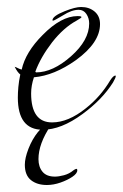

<svg xmlns="http://www.w3.org/2000/svg" viewBox="-20 -362 351 549"><path d="M102 9Q31 9 31 -83Q31 -97 32.5 -113.5Q34 -130 38 -149Q34 -152 30 -157.5Q26 -163 22 -171Q26 -170 30.5 -167.5Q35 -165 42 -163Q53 -213 102 -262Q155 -316 202 -316Q213 -316 213 -313Q213 -311 199 -303Q162 -283 129 -241Q96 -198 81 -157L83 -155Q131 -155 183 -201Q235 -247 235 -295Q235 -310 227 -322Q219 -334 205 -334Q185 -334 160 -318Q135 -303 132 -303Q130 -303 130 -304Q130 -316 165 -330Q195 -342 212 -342Q235 -342 250.5 -329Q266 -316 266 -293Q266 -240 197 -190Q135 -146 77 -141Q69 -117 69 -95Q69 -12 129 -12Q175 -12 225 -52Q267 -85 295 -132Q304 -146 310 -146Q311 -146 311 -144Q311 -140 303 -126Q272 -77 216 -36Q155 9 102 9ZM114 167Q86 167 68.5 153Q51 139 51 109Q51 90 61.5 63Q72 36 88.5 15.5Q105 -5 121 -6L125 -3Q90 49 90 93Q90 115 101.5 129Q113 143 137 143Q148 143 163 139Q178 135 190 125Q194 122 197.5 121Q201 120 201 125Q201 134 187 143.5Q173 153 153 160Q133 167 114 167Z"/></svg>

Font: Love Light
Style: Regular
Weight: 400
Designer: Robert E. Leuschke
Foundry: Robert E. Leuschke
Version: Version 1.010; ttfautohint (v1.8.3)